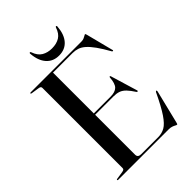

<svg xmlns="http://www.w3.org/2000/svg" viewBox="-254 -967 1086 1086"><g transform="rotate(-45 289.0 -424.0)"><path d="M187.5 -363H344.5Q381.5 -363 398.5 -380Q415.5 -397 418.5 -442Q419 -445 420 -446.2Q421 -447.5 422.5 -447.5Q426.5 -448 428 -441L476 -282Q477 -279.5 476.2 -277.8Q475.5 -276 474 -275.5Q472.5 -275 471 -275.5Q469.5 -276 467.5 -278Q448.5 -307.5 432.8 -323.8Q417 -340 399.5 -346.2Q382 -352.5 357 -352.5H187.5ZM37 -696Q37 -698 38.5 -699Q40 -700 42.5 -700H449Q460 -700 468.8 -703.8Q477.5 -707.5 483.5 -711.2Q489.5 -715 491.5 -715Q493.5 -715 494.8 -713.2Q496 -711.5 497.5 -705L539 -543Q540.5 -539.5 539.8 -538Q539 -536.5 537 -536Q535.5 -536 534 -536.5Q532.5 -537 530.5 -540Q505 -585.5 484 -614.8Q463 -644 444.5 -660.5Q426 -677 407.2 -683.2Q388.5 -689.5 367.5 -689.5H210.5V-33Q210.5 -21.5 217.2 -16Q224 -10.5 237 -10.5H373Q402.5 -10.5 427 -24.2Q451.5 -38 479 -78.8Q506.5 -119.5 544.5 -199.5Q546.5 -202 547.8 -203.2Q549 -204.5 551 -204Q553 -204 553.8 -201.8Q554.5 -199.5 553.5 -195.5L504.5 4Q503 10.5 501.8 12.8Q500.5 15 498.5 15Q494.5 15 488.2 11.2Q482 7.5 471.5 3.8Q461 0 445 0H42.5Q40 0 38.5 -1.2Q37 -2.5 37 -4Q37 -7 43 -8L89 -15Q98 -16.5 102.5 -19.5Q107 -22.5 107 -29V-671Q107 -677.5 102.5 -680.8Q98 -684 89 -685L43 -692Q37 -693 37 -696ZM303.5 -790Q340.5 -790 365.5 -805.5Q390.5 -821 402.5 -857.5Q403.5 -861 405 -862Q406.5 -863 408 -863Q410.5 -863 411.8 -861Q413 -859 412.5 -855Q408 -797 379.8 -765Q351.5 -733 303.5 -733Q256.5 -733 228 -765Q199.5 -797 195 -855Q194.5 -859 195.8 -861Q197 -863 199.5 -863Q201 -863 202.5 -862Q204 -861 205 -857.5Q218 -820 243.8 -805Q269.5 -790 303.5 -790Z"/></g></svg>

Font: Fraunces 96pt
Style: Regular
Weight: 400
Version: Version 1.000;[b76b70a41]